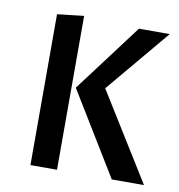

<svg xmlns="http://www.w3.org/2000/svg" viewBox="-65 -580 595 639"><g transform="rotate(10 232.5 -260.0)"><path d="M79.1 -509.8 168.9 -520V0H79.1ZM460 -509.8 279.8 -294.9 462.9 0H354L183.1 -279.8L356 -509.8Z"/></g></svg>

Font: Sansita Light
Style: Regular
Weight: 300
Designer: Pablo Cosgaya
Foundry: Omnibus-Type
Version: Version 1.006;hotconv 1.0.109;makeotfexe 2.5.65596